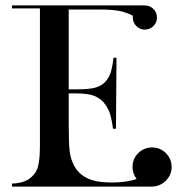

<svg xmlns="http://www.w3.org/2000/svg" viewBox="-20 -687 663 707"><path d="M469 -629Q453 -638 428 -645Q399 -652 345 -652H233V-358H262Q307 -358 330 -364Q352 -370 367 -385Q379 -397 387 -418Q394 -440 398 -475L409 -474L407 -213H396Q391 -252 383 -274Q374 -296 359 -313Q343 -329 321 -336Q299 -343 261 -343H233V-231Q233 -164 236 -134Q238 -118 241.5 -105.5Q245 -93 250 -83Q266 -48 301 -31Q333 -15 391 -15Q447 -15 483 -28Q468 -48 468 -72Q468 -102 489 -123Q510 -144 540 -144Q570 -144 591 -123Q612 -102 612 -72Q612 -43 591 -22Q570 -1 541 0H540H24V-11Q51 -12 69 -19Q85 -24 100 -39Q117 -56 121 -79Q127 -103 127 -153V-656H24V-667H513Q532 -667 545 -654Q558 -641 558 -622Q558 -604 545 -591Q532 -578 513 -578Q495 -578 482 -591Q469 -604 469 -622Z"/></svg>

Font: Wachinanga
Style: Regular
Weight: 400
Designer: deFharo
Foundry: deFharo
Version: Wachinanga: Version 2.001 2013